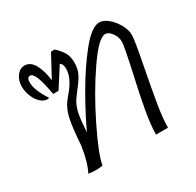

<svg xmlns="http://www.w3.org/2000/svg" viewBox="-115 -618 764 749"><g transform="rotate(-30 267.5 -243.5)"><path d="M501 -384Q501 -361 479 -249Q462 -161 452 -100.5Q442 -40 442 0H388Q388 -40 399 -102.5Q410 -165 430 -253Q454 -362 454 -381Q454 -402 440.5 -420.5Q427 -439 412 -439Q382 -439 321.5 -351Q261 -263 207.5 -154Q154 -45 147 0Q132 3 115 3Q98 3 83 0Q104 -40 114 -109Q119 -183 127 -222.5Q135 -262 155 -288Q160 -295 176 -314Q192 -333 202.5 -355Q213 -377 213 -399Q213 -420 201 -427L144 -338H120Q109 -398 99 -421.5Q89 -445 77 -445Q63 -445 63 -422Q63 -387 99 -332Q80 -328 63.5 -341.5Q47 -355 37.5 -378Q28 -401 28 -424Q28 -451 42.5 -470.5Q57 -490 78 -490Q106 -490 122 -458Q138 -426 142 -387L195 -485H212Q233 -465 243 -447.5Q253 -430 253 -403Q253 -374 242 -352.5Q231 -331 209 -304Q201 -294 187 -274Q173 -251 167.5 -223.5Q162 -196 159 -142Q186 -202 233 -284Q280 -366 330 -428Q380 -490 415 -490Q433 -490 453 -473.5Q473 -457 487 -432Q501 -407 501 -384Z"/></g></svg>

Font: Charmonman
Style: Regular
Weight: 400
Designer: Ekaluck Peanpanawate
Foundry: Cadson Demak Co.,Ltd.
Version: Version 1.000; ttfautohint (v1.6)